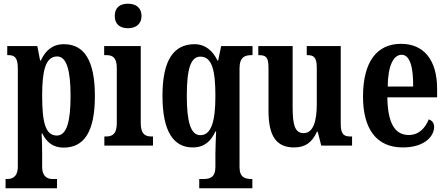

<svg xmlns="http://www.w3.org/2000/svg" viewBox="-20 -784 2407 1034"><path d="M10 230H287V180H263C241 180 207 172 207 114V47C207 4 206 -35 204 -65H208C231 -18 266 11 322 11C433 11 491 -74 491 -267C491 -461 432 -546 324 -546C261 -546 223 -509 200 -458H196L181 -536H19V-487H25C55 -487 76 -478 76 -417V113C76 172 42 180 20 180H10ZM286 -54C224 -54 207 -127 207 -269C207 -400 224 -480 288 -480C339 -480 360 -404 360 -268C360 -128 339 -54 286 -54Z M669 -632C709 -632 742 -652 742 -698C742 -745 709 -764 669 -764C628 -764 598 -745 598 -698C598 -652 628 -632 669 -632ZM542 0H804V-49H795C761 -49 738 -63 738 -122V-536H541V-487H554C587 -487 609 -473 609 -418V-121C609 -63 586 -49 551 -49H542Z M1053 230H1339V180H1336C1300 180 1270 172 1270 116V-416C1270 -478 1300 -487 1335 -487H1340V-536H1171L1155 -458H1151C1126 -511 1085 -546 1028 -546C915 -546 855 -460 855 -268C855 -75 915 10 1018 10C1081 10 1116 -24 1140 -76H1144C1143 -48 1140 4 1140 45V115C1140 172 1110 180 1075 180H1053ZM1059 -56C1007 -56 986 -128 986 -267C986 -413 1007 -479 1059 -479C1121 -479 1140 -408 1140 -267C1140 -128 1117 -56 1059 -56Z M1564 10C1621 10 1660 -14 1687 -75H1691L1710 0H1876V-49H1869C1838 -49 1815 -55 1815 -114V-536H1632V-487H1635C1666 -487 1686 -480 1686 -420V-223C1686 -129 1666 -67 1615 -67C1568 -67 1556 -112 1556 -207V-536H1371V-487H1374C1414 -487 1426 -475 1426 -417V-187C1426 -51 1468 10 1564 10Z M2149 10C2269 10 2318 -52 2318 -101C2318 -123 2305 -136 2289 -141C2270 -95 2237 -57 2181 -57C2107 -57 2068 -120 2066 -260H2334V-306C2334 -464 2260 -548 2140 -548C2010 -548 1935 -452 1935 -264C1935 -90 2007 10 2149 10ZM2205 -318H2068C2069 -428 2098 -489 2143 -489C2188 -489 2206 -422 2205 -318Z"/></svg>

Font: Noto Serif Bengali ExtraCondensed
Style: Regular
Weight: 400
Width: 2
Designer: Juan Bruce, Universal Thirst, Indian Type Foundry and the Monotype Design Team.
Foundry: Monotype Imaging Inc.
Version: Version 2.003